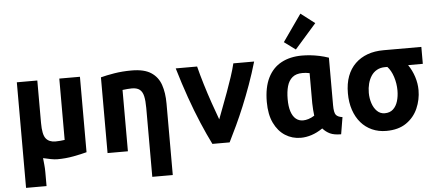

<svg xmlns="http://www.w3.org/2000/svg" viewBox="-60 -961 2920 1288"><g transform="rotate(-5 1400.0 -317.0)"><path d="M66 185V-526H204V-240Q204 -162 225.5 -135Q247 -108 290 -108Q306 -108 322.5 -109.5Q339 -111 352 -113V-526H491V-18Q454 -8 401 2Q348 12 292 12Q275 12 247.5 7Q220 2 197 -4Q199 19 201.5 41Q204 63 204 92V185Z M916 185V-279Q916 -328 909 -358.5Q902 -389 883.5 -403.5Q865 -418 831 -418Q816 -418 800.5 -416.5Q785 -415 768 -413V0H631V-510Q668 -520 722.5 -529Q777 -538 840 -538Q924 -538 970.5 -507.5Q1017 -477 1035.5 -423Q1054 -369 1054 -297V185Z M1337 0Q1304 -66 1269 -148.5Q1234 -231 1200.5 -326Q1167 -421 1136 -526H1280Q1294 -470 1314 -404Q1334 -338 1356 -274.5Q1378 -211 1397 -160Q1411 -198 1428.5 -243.5Q1446 -289 1464 -338.5Q1482 -388 1498 -436Q1514 -484 1524 -526H1664Q1641 -447 1614.5 -373.5Q1588 -300 1560.5 -233.5Q1533 -167 1505.5 -108.5Q1478 -50 1453 0Z M1932 11Q1874 11 1827 -19Q1780 -49 1752.5 -106.5Q1725 -164 1725 -248Q1725 -346 1757 -410.5Q1789 -475 1848 -506.5Q1907 -538 1987 -538Q2014 -538 2043 -535Q2072 -532 2103 -525.5Q2134 -519 2166 -508V-188Q2166 -138 2178.5 -122.5Q2191 -107 2222 -103L2203 11Q2156 11 2128.5 -2Q2101 -15 2080 -39Q2042 -13 2004.5 -1Q1967 11 1932 11ZM1957 -104Q1974 -104 1993.5 -110Q2013 -116 2034 -129Q2032 -146 2030 -169.5Q2028 -193 2028 -213V-416Q2015 -419 2003 -420Q1991 -421 1980 -421Q1937 -421 1912 -400Q1887 -379 1876.5 -342Q1866 -305 1866 -255Q1866 -205 1877 -171.5Q1888 -138 1908.5 -121Q1929 -104 1957 -104ZM1950 -582 1874 -638 2001 -819 2095 -747Z M2507 15Q2455 15 2411.5 -4.5Q2368 -24 2337 -60Q2306 -96 2289 -146.5Q2272 -197 2272 -259Q2272 -324 2290.5 -373.5Q2309 -423 2344 -457Q2379 -491 2427 -508.5Q2475 -526 2535 -526H2790V-412H2691Q2717 -374 2731.5 -329Q2746 -284 2746 -239Q2746 -175 2720.5 -116.5Q2695 -58 2642 -21.5Q2589 15 2507 15ZM2507 -104Q2542 -104 2563.5 -124Q2585 -144 2595 -177Q2605 -210 2605 -249Q2605 -296 2590.5 -341Q2576 -386 2551 -412H2535Q2504 -412 2480.5 -399Q2457 -386 2442 -363Q2427 -340 2419.5 -311Q2412 -282 2412 -250Q2412 -213 2423 -179.5Q2434 -146 2455.5 -125Q2477 -104 2507 -104Z"/></g></svg>

Font: Ubuntu Sans Mono
Style: Regular
Weight: 400
Monospace: yes
Designer: Dalton Maag Ltd
Foundry: Dalton Maag Ltd
Version: Version 1.006